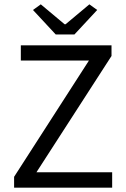

<svg xmlns="http://www.w3.org/2000/svg" viewBox="-20 -865 579 885"><path d="M45 0V-50L390 -586H76V-656H494V-607L148 -71H497V0ZM237 -706 132 -819 168 -845 278 -753H282L392 -845L428 -819L323 -706Z"/></svg>

Font: Pinyin1712
Style: Regular
Weight: 400
Version: Version 1